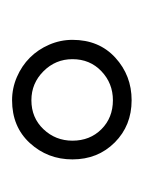

<svg xmlns="http://www.w3.org/2000/svg" viewBox="20 -623 238 318"><g transform="rotate(-90 139.0 -464.0)"><path d="M34 -463Q34 -504 61 -533.5Q88 -563 132 -563Q152 -563 170.5 -555Q189 -547 202.5 -533.5Q216 -520 224 -501.5Q232 -483 232 -463Q232 -419 202.5 -392Q173 -365 132 -365Q90 -365 62 -393Q34 -421 34 -463ZM65 -463Q65 -434 84 -415Q103 -396 132 -396Q160 -396 180 -415Q200 -434 200 -463Q200 -491 180 -511Q160 -531 132 -531Q103 -531 84 -511Q65 -491 65 -463Z"/></g></svg>

Font: Lichte PostBus
Style: Regular
Weight: 400
Designer: Peter Wiegel
Version: Version 1.001